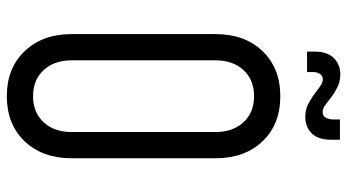

<svg xmlns="http://www.w3.org/2000/svg" viewBox="-242 -736 994 549"><g transform="rotate(90 254.5 -461.0)"><path d="M254.5 16Q174.5 16 125.8 -35Q77 -86 77 -169V-581Q77 -664.5 125.8 -715.2Q174.5 -766 254.5 -766Q335 -766 383.5 -715.2Q432 -664.5 432 -581V-169Q432 -86 383.5 -35Q335 16 254.5 16ZM254.5 -59Q301 -59 329 -89.2Q357 -119.5 357 -169V-581Q357 -630.5 329 -660.8Q301 -691 254.5 -691Q208 -691 180 -660.8Q152 -630.5 152 -581V-169Q152 -119.5 180 -89.2Q208 -59 254.5 -59ZM313.5 -837.5Q293.5 -837.5 278.8 -845Q264 -852.5 252.5 -860.5Q238.5 -871 227.2 -879.2Q216 -887.5 206 -887.5Q196 -887.5 190.8 -879.2Q185.5 -871 185.5 -859.5V-842.5H127V-863Q127 -901 145.5 -919.2Q164 -937.5 192 -937.5Q212.5 -937.5 229 -929.2Q245.5 -921 256.5 -912.5Q269 -903 279.2 -895Q289.5 -887 300 -887Q311.5 -887 316.2 -896.5Q321 -906 321 -916.5V-936.5H379V-911.5Q379 -873.5 360.5 -855.5Q342 -837.5 313.5 -837.5Z"/></g></svg>

Font: Mohave Light
Style: Regular
Weight: 400
Version: Version 2.003